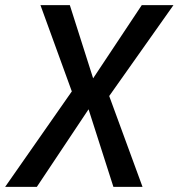

<svg xmlns="http://www.w3.org/2000/svg" viewBox="-42 -725 693 745"><path d="M-22 0 249 -388 247 -342 115 -705H229L321 -416H316L508 -705H631L373 -340L372 -379L511 0H398L300 -306H305L101 0Z"/></svg>

Font: Nunito Sans 7pt Condensed SemiBold
Style: Italic
Weight: 600
Width: 3
Italic angle: -9°
Designer: Vernon Adams
Foundry: Vernon Adams
Version: Version 3.101;gftools[0.9.27]